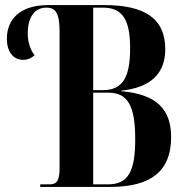

<svg xmlns="http://www.w3.org/2000/svg" viewBox="-20 -734 726 754"><path d="M138 0H414C575 0 652 -64 652 -195C652 -307 593 -364 456 -376V-378C573 -390 629 -446 629 -541C629 -663 546 -714 390 -714H169C55 -714 7 -655 7 -582C7 -532 31 -499 71 -499C90 -499 103 -506 116 -517C101 -535 89 -566 89 -602C89 -667 116 -704 162 -704C201 -704 214 -679 214 -608V-77C214 -27 205 -10 175 -10H138ZM384 -380H346V-704H384C461 -704 491 -657 491 -545C491 -432 463 -380 384 -380ZM404 -10H346V-370H406C484 -370 511 -315 511 -187C511 -60 483 -10 404 -10Z"/></svg>

Font: Noto Serif Display ExtraCondensed
Style: Bold
Weight: 700
Width: 2
Designer: Monotype Design Team
Foundry: Monotype Imaging Inc.
Version: Version 2.009